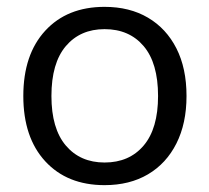

<svg xmlns="http://www.w3.org/2000/svg" viewBox="-20 -531 611 560"><path d="M285 9Q176 9 112 -60.5Q48 -130 48 -251Q48 -372 112 -441.5Q176 -511 285 -511Q358 -511 411.5 -479.5Q465 -448 494.5 -390Q524 -332 524 -251Q524 -171 494.5 -112.5Q465 -54 411.5 -22.5Q358 9 285 9ZM285 -57Q357 -57 399 -106.5Q441 -156 441 -251Q441 -347 399 -396.5Q357 -446 285 -446Q214 -446 172 -396.5Q130 -347 130 -251Q130 -156 172 -106.5Q214 -57 285 -57Z"/></svg>

Font: Mulish
Style: Regular
Weight: 400
Designer: Vernon Adams
Foundry: Vernon Adams
Version: Version 3.603; ttfautohint (v1.8.3)